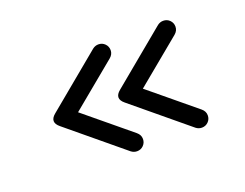

<svg xmlns="http://www.w3.org/2000/svg" viewBox="-69 -603 789 618"><g transform="rotate(-20 326.0 -294.0)"><path d="M531 -111Q520 -111 511 -118L325 -272Q298 -294 325 -316L511 -470Q520 -477 531 -477Q544 -477 553 -468Q562 -459 562 -446Q562 -432 550 -422L395 -294L550 -166Q562 -156 562 -142Q562 -129 553 -120Q544 -111 531 -111ZM309 -111Q298 -111 289 -118L103 -272Q76 -294 103 -316L289 -470Q298 -477 309 -477Q322 -477 331 -468Q340 -459 340 -446Q340 -432 328 -422L173 -294L328 -166Q340 -156 340 -142Q340 -129 331 -120Q322 -111 309 -111Z"/></g></svg>

Font: Jura SemiBold
Style: Regular
Weight: 600
Designer: Daniel Johnson, Alexei Vanyashin
Foundry: Daniel Johnson
Version: Version 5.103